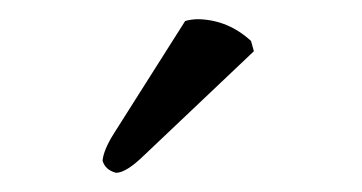

<svg xmlns="http://www.w3.org/2000/svg" viewBox="-20 -673 381 202"><path d="M174.8 -650.9Q181.2 -652.8 189 -652.8Q220.2 -651.9 244.1 -629.9L247.1 -619.1L131.8 -509.8Q112.8 -491.2 102.1 -491.2Q90.8 -494.1 87.9 -503.9Q88.9 -515.1 99.6 -532.2Z"/></svg>

Font: Linux Libertine Display O
Style: Regular
Weight: 400
Designer: Philipp H. Poll
Foundry: Philipp H. Poll
Version: Version 5.0.9